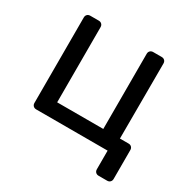

<svg xmlns="http://www.w3.org/2000/svg" viewBox="-147 -658 912 923"><g transform="rotate(30 308.5 -197.0)"><path d="M516.5 126.3Q506.3 126.3 499.9 119.9Q493.6 113.5 493.6 103.3V0H97.2Q87 0 80.6 -6.4Q74.3 -12.7 74.3 -22.9V-497.1Q74.3 -507.3 80.6 -513.6Q87 -520 97.2 -520H144.6Q154.7 -520 161.1 -513.6Q167.5 -507.3 167.5 -497.1V-79.9H423.5V-497.1Q423.5 -507.3 429.9 -513.6Q436.3 -520 446.4 -520H493.8Q504 -520 510.4 -513.6Q516.7 -507.3 516.7 -497.1L515.9 -79.9H563.9Q574.1 -79.9 580.4 -73.6Q586.8 -67.2 586.8 -57V103.3Q586.8 113.5 580.4 119.9Q574.1 126.3 563.9 126.3Z"/></g></svg>

Font: Rubik Light
Style: Regular
Weight: 300
Designer: Hubert and Fischer
Foundry: Hubert and Fischer
Version: Version 2.300;gftools[0.9.30]